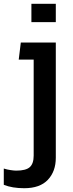

<svg xmlns="http://www.w3.org/2000/svg" viewBox="-67 -748 388 1015"><path d="M61 247Q-2 247 -47 229V143Q-28 149 -12 151Q6 154 19 154Q70 154 90.5 135.5Q111 117 111 75V-433H32L43 -523H228V86Q228 158 186 202.5Q144 247 61 247ZM99 -631V-728H228V-631Z"/></svg>

Font: Kanit Cyrillic
Style: Regular
Weight: 400
Designer: Katatrad Team, Sasha Pavljenko
Foundry: CadsonDemak, Pavljenko + Design
Version: Version 1.002;Fontself Maker 3.5.7